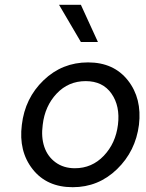

<svg xmlns="http://www.w3.org/2000/svg" viewBox="-20 -770 607 800"><path d="M317 -595 226 -750H317L388 -595ZM283 10Q175 10 116 -65Q57 -140 71 -250Q84 -361 161.5 -435.5Q239 -510 347 -510Q454 -510 513 -435Q572 -360 559 -250Q545 -140 467.5 -65Q390 10 283 10ZM292 -69Q363 -69 412.5 -121Q462 -173 471.5 -250.5Q481 -328 444.5 -380Q408 -432 337 -432Q265 -432 216 -380Q167 -328 158 -250Q151 -199 164.5 -158.5Q178 -118 211.5 -93.5Q245 -69 292 -69Z"/></svg>

Font: Orkney
Style: Italic
Weight: 400
Italic angle: -7°
Designer: Samuel Oakes and Alfredo Marco Pradil
Foundry: Alfredo Marco Pradil
Version: 1.0; ttfautohint (v1.5)